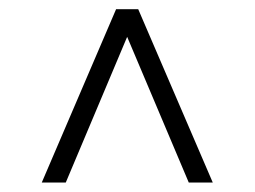

<svg xmlns="http://www.w3.org/2000/svg" viewBox="-20 -696 552 416"><path d="M250.5 -628H260.5L122.5 -300.5H70.5L231.5 -676H279.5L441 -300.5H389Z"/></svg>

Font: Newsreader 16pt 16pt
Style: Regular
Weight: 400
Version: Version 1.003